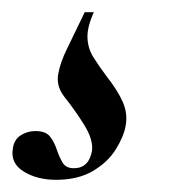

<svg xmlns="http://www.w3.org/2000/svg" viewBox="-89 -20 305 315"><path d="M3 275Q-28 275 -50 261.5Q-72 248 -68 224Q-66 209 -55 202Q-44 195 -31 195Q-14 195 -7 204Q0 213 4 225Q8 237 13.5 246.5Q19 256 32 256Q57 256 62 227Q64 209 49.5 185.5Q35 162 16 138Q3 121 6.5 101.5Q10 82 21 60L50 0H65Q54 24 54.5 41.5Q55 59 64 73.5Q73 88 85 104Q104 128 112.5 147.5Q121 167 117 187Q114 204 101 225Q88 246 63.5 260.5Q39 275 3 275Z"/></svg>

Font: Cormorant SemiBold
Style: Italic
Weight: 600
Italic angle: -10°
Designer: Christian Thalmann (Catharsis Fonts)
Foundry: Catharsis Fonts
Version: Version 4.000